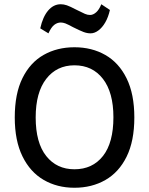

<svg xmlns="http://www.w3.org/2000/svg" viewBox="-20 -871 702 904"><path d="M330.5 13Q249 13 185.5 -24Q122 -61 85.8 -134.8Q49.5 -208.5 49.5 -318Q49.5 -430 85.8 -503.2Q122 -576.5 185.5 -612.5Q249 -648.5 330.5 -648.5Q412.5 -648.5 476.2 -612Q540 -575.5 576.2 -501.8Q612.5 -428 612.5 -318Q612.5 -207 576.2 -133.5Q540 -60 476.2 -23.5Q412.5 13 330.5 13ZM330.5 -74Q415.5 -74 464.8 -136.5Q514 -199 514 -319Q514 -435.5 464.8 -499.5Q415.5 -563.5 330.5 -563.5Q247 -563.5 197.5 -499.5Q148 -435.5 148 -318Q148 -199 197.5 -136.5Q247 -74 330.5 -74ZM208 -714 169.5 -737.5Q181.5 -792 206.8 -821.5Q232 -851 266 -851Q280 -851 294.8 -846Q309.5 -841 339 -825.5Q367.5 -811 379.8 -805.8Q392 -800.5 404 -800.5Q418.5 -800.5 432.5 -812.8Q446.5 -825 457 -851L497.5 -824Q490 -790.5 475.8 -765.8Q461.5 -741 443.2 -727.5Q425 -714 406.5 -714Q390 -714 373 -720.5Q356 -727 325 -742.5Q299 -756.5 287.8 -760.8Q276.5 -765 266 -765Q250 -765 235.8 -754.2Q221.5 -743.5 208 -714Z"/></svg>

Font: Karla Medium
Style: Regular
Weight: 500
Designer: Jonathan Pinhorn
Version: Version 2.001